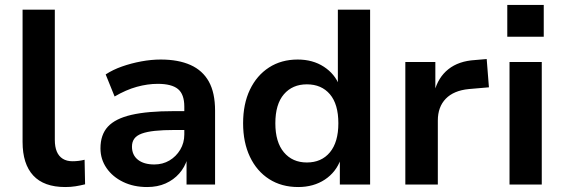

<svg xmlns="http://www.w3.org/2000/svg" viewBox="-20 -744 2275 774"><path d="M243 10Q157 10 114 -36.5Q71 -83 71 -172V-705H201V-180Q201 -152 209 -133Q217 -114 233 -104Q249 -94 272 -94Q285 -94 297 -95.5Q309 -97 321 -100L323 -1Q303 4 284 7Q265 10 243 10Z M573 10Q519 10 476.5 -10.5Q434 -31 409.5 -66.5Q385 -102 385 -146Q385 -201 415 -233.5Q445 -266 510 -281Q575 -296 680 -296H739V-220H684Q637 -220 604.5 -216.5Q572 -213 551.5 -205.5Q531 -198 521.5 -185Q512 -172 512 -153Q512 -119 536 -100Q560 -81 602 -81Q636 -81 663 -97Q690 -113 706.5 -140.5Q723 -168 723 -202V-314Q723 -364 697.5 -385Q672 -406 616 -406Q575 -406 531.5 -394Q488 -382 442 -355L406 -444Q435 -463 472 -476Q509 -489 549.5 -496.5Q590 -504 628 -504Q699 -504 748 -482Q797 -460 822 -415Q847 -370 847 -298V0H732V-103H735Q725 -70 702.5 -44.5Q680 -19 647.5 -4.5Q615 10 573 10Z M1182 10Q1115 10 1065 -22Q1015 -54 987.5 -112Q960 -170 960 -247Q960 -325 987.5 -382.5Q1015 -440 1064.5 -472Q1114 -504 1180 -504Q1241 -504 1285.5 -475Q1330 -446 1348 -399H1342V-705H1472V0H1350V-103H1354Q1335 -50 1289.5 -20Q1244 10 1182 10ZM1217 -89Q1276 -89 1310 -130Q1344 -171 1344 -247Q1344 -324 1310 -364Q1276 -404 1217 -404Q1159 -404 1124.5 -364Q1090 -324 1090 -247Q1090 -171 1124.5 -130Q1159 -89 1217 -89Z M1614 0V-494H1735V-374H1731Q1746 -432 1787.5 -465Q1829 -498 1895 -502L1942 -506L1951 -392L1870 -385Q1809 -379 1777 -346Q1745 -313 1745 -258V0Z M2025 -596V-724H2172V-596ZM2034 0V-494H2164V0Z"/></svg>

Font: Nunito Sans 10pt
Style: Bold
Weight: 700
Designer: Vernon Adams
Foundry: Vernon Adams
Version: Version 3.101;gftools[0.9.27]